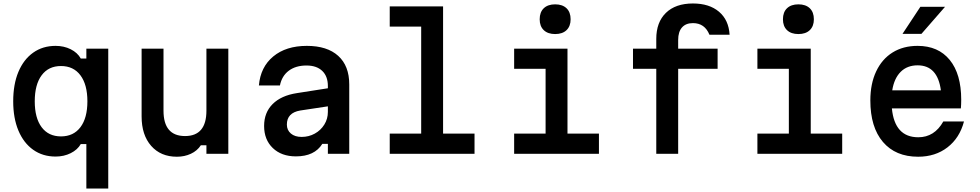

<svg xmlns="http://www.w3.org/2000/svg" viewBox="-20 -885 5640 1105"><path d="M477 200V-56H445Q426 -23 387 -3.5Q348 16 300 16Q226 16 171 -23Q116 -62 86 -133.5Q56 -205 56 -302Q56 -400 86 -471.5Q116 -543 171 -582Q226 -621 300 -621Q348 -621 387 -601.5Q426 -582 445 -548H477V-605H603V200ZM331 -100Q403 -100 443 -153Q483 -206 483 -302Q483 -398 443 -451.5Q403 -505 331 -505Q259 -505 219.5 -451.5Q180 -398 180 -302Q180 -206 219.5 -153Q259 -100 331 -100Z M1294 -605V0H1168V-49H1136Q1115 -17 1078.5 0Q1042 17 998 17Q905 17 850 -45.5Q795 -108 795 -215V-605H921V-248Q921 -102 1045 -102Q1168 -102 1168 -248V-605Z M1835 -57Q1790 15 1683 15Q1600 15 1550 -33Q1500 -81 1500 -160Q1500 -237 1549 -286Q1598 -335 1688 -349L1867 -377V-390Q1867 -446 1834.5 -477Q1802 -508 1744 -508Q1682 -508 1642 -478Q1602 -448 1591 -393H1470Q1479 -499 1552.5 -560Q1626 -621 1746 -621Q1863 -621 1926.5 -563.5Q1990 -506 1990 -399V0H1867V-57ZM1631 -168Q1631 -136 1654 -116.5Q1677 -97 1716 -97Q1757 -97 1791.5 -116Q1826 -135 1846.5 -168Q1867 -201 1867 -241V-273L1708 -249Q1631 -236 1631 -168Z M2223 -848H2530V-116H2711V0H2223V-116H2404V-732H2223Z M2939 -605H3246V-116H3427V0H2939V-116H3120V-489H2939ZM3175 -689Q3133 -689 3109.5 -711.5Q3086 -734 3086 -774Q3086 -815 3109.5 -837.5Q3133 -860 3175 -860Q3217 -860 3240.5 -837.5Q3264 -815 3264 -774Q3264 -734 3240.5 -711.5Q3217 -689 3175 -689Z M3883 0H3757V-489H3623V-605H3757V-661Q3757 -757 3812.5 -811Q3868 -865 3968 -865Q4062 -865 4118 -817.5Q4174 -770 4179 -685H4063Q4036 -752 3968 -752Q3927 -752 3905 -727Q3883 -702 3883 -655V-605H4110V-489H3883Z M4339 -605H4646V-116H4827V0H4339V-116H4520V-489H4339ZM4575 -689Q4533 -689 4509.5 -711.5Q4486 -734 4486 -774Q4486 -815 4509.5 -837.5Q4533 -860 4575 -860Q4617 -860 4640.5 -837.5Q4664 -815 4664 -774Q4664 -734 4640.5 -711.5Q4617 -689 4575 -689Z M5528 -186Q5503 -91 5433 -37Q5363 17 5264 17Q5134 17 5061.5 -68Q4989 -153 4989 -307Q4989 -403 5022.5 -474Q5056 -545 5117 -583Q5178 -621 5261 -621Q5380 -621 5446 -540Q5512 -459 5512 -311Q5512 -298 5511.5 -285.5Q5511 -273 5510 -261H5113Q5129 -95 5265 -95Q5358 -95 5409 -186ZM5261 -509Q5201 -509 5163.5 -471.5Q5126 -434 5115 -365H5395Q5376 -509 5261 -509ZM5174 -690 5277 -846H5419L5283 -690Z"/></svg>

Font: Martian Mono Medium
Style: Regular
Weight: 500
Monospace: yes
Designer: Roman Shamin
Foundry: Evil Martians
Version: Version 1.000; ttfautohint (v1.8.4.7-5d5b)